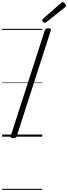

<svg xmlns="http://www.w3.org/2000/svg" viewBox="-20 -1275 635 1791"><path d="M104 14Q90 14 83.5 9Q77 4 80 -6L398 -992Q402 -1002 409 -1006.5Q416 -1011 432 -1011Q446 -1011 452 -1006.5Q458 -1002 454 -991L136 -5Q133 4 126.5 9Q120 14 104 14ZM399 -1062Q391 -1062 382.5 -1070.5Q374 -1079 374 -1086Q374 -1089 375 -1092Q376 -1095 380 -1099L548 -1246Q552 -1249 555 -1252Q558 -1255 563 -1255Q570 -1255 577.5 -1249.5Q585 -1244 590 -1236Q595 -1228 595 -1222Q595 -1218 593.5 -1214.5Q592 -1211 587 -1207L413 -1069Q408 -1066 405 -1064Q402 -1062 399 -1062ZM0 486H374V496H0ZM0 -20H374V0H0ZM0 -505H374V-500H0ZM0 -1006H374V-996H0Z"/></svg>

Font: Playwrite CA Guides
Style: Regular
Weight: 400
Designer: Veronika Burian, José Scaglione
Foundry: TypeTogether
Version: Version 1.003